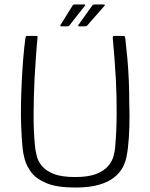

<svg xmlns="http://www.w3.org/2000/svg" viewBox="-20 -834 674 860"><path d="M317 6Q236 6 189.5 -13Q143 -32 121 -61Q99 -90 91 -119.5Q83 -149 81 -172Q77 -215 75 -265.5Q73 -316 74 -368Q75 -418 77.5 -469.5Q80 -521 84 -571Q88 -621 94 -664Q94 -667 96 -670Q98 -673 100 -673Q111 -673 121.5 -673Q132 -673 143 -673Q147 -673 148 -671.5Q149 -670 148 -664Q144 -624 141 -579.5Q138 -535 135 -487Q131 -406 130.5 -325.5Q130 -245 137 -177Q139 -159 144.5 -136Q150 -113 167 -91.5Q184 -70 219.5 -55.5Q255 -41 316 -41Q377 -41 412.5 -55.5Q448 -70 465.5 -91.5Q483 -113 489 -136Q495 -159 496 -177Q502 -244 502.5 -322Q503 -400 499 -479Q496 -529 492.5 -576Q489 -623 485 -664Q485 -670 486 -671.5Q487 -673 490 -673Q502 -673 512.5 -673Q523 -673 534 -673Q538 -673 539 -670Q540 -667 541 -664Q546 -621 550.5 -572Q555 -523 557 -472Q559 -421 559 -372Q561 -319 559.5 -267Q558 -215 553 -172Q551 -154 546.5 -131Q542 -108 529.5 -84Q517 -60 491.5 -39.5Q466 -19 423.5 -6.5Q381 6 317 6ZM290 -719Q289 -718 287 -717Q285 -716 281 -716H255Q248 -716 251 -722L305 -809Q307 -814 316 -814H358Q361 -814 362 -812Q363 -810 360 -808ZM370 -719Q369 -718 367 -717Q365 -716 361 -716H335Q331 -716 330.5 -718Q330 -720 331 -722L393 -809Q395 -812 397.5 -813Q400 -814 404 -814H446Q448 -814 449 -812Q450 -810 448 -808Z"/></svg>

Font: Glory Light
Style: Regular
Weight: 300
Version: Version 1.011